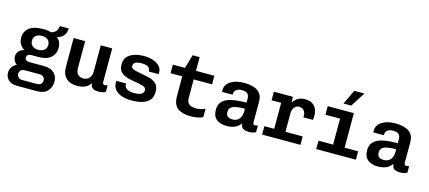

<svg xmlns="http://www.w3.org/2000/svg" viewBox="-65 -1390 4931 2207"><g transform="rotate(15 2400.0 -286.0)"><path d="M178 188Q108 188 73 153Q38 118 38 67Q38 29 59 -1Q80 -31 113 -45Q91 -60 78.5 -83Q66 -106 66 -132Q66 -168 90 -196Q114 -224 154 -230Q117 -252 98.5 -284.5Q80 -317 80 -360Q80 -433 134.5 -477Q189 -521 304 -521Q360 -521 396 -508Q438 -519 455.5 -545Q473 -571 475 -603H581Q581 -550 553 -517Q525 -484 476 -472V-470Q501 -451 514 -422Q527 -393 527 -360Q527 -286 477.5 -241Q428 -196 330 -196H248Q221 -196 206 -185.5Q191 -175 191 -154Q191 -133 205.5 -122.5Q220 -112 247 -112H419Q496 -112 538.5 -73Q581 -34 581 31Q581 100 538.5 144Q496 188 417 188ZM217 108H393Q424 108 440.5 91Q457 74 457 49Q457 25 440.5 8.5Q424 -8 393 -8H217Q187 -8 170.5 9Q154 26 154 50Q154 73 170.5 90.5Q187 108 217 108ZM306 -275Q350 -275 376.5 -296.5Q403 -318 403 -359Q403 -399 376.5 -420Q350 -441 306 -441Q262 -441 235.5 -420Q209 -399 209 -359Q209 -318 235.5 -296.5Q262 -275 306 -275Z M842 10Q761 10 712.5 -35Q664 -80 664 -169V-511H801V-192Q801 -141 825.5 -116Q850 -91 891 -91Q919 -91 940.5 -104Q962 -117 974.5 -141Q987 -165 987 -195V-511H1123V-110Q1123 -94 1130 -87.5Q1137 -81 1148 -81Q1157 -81 1165 -82.5Q1173 -84 1182 -90V-9Q1169 0 1145.5 5Q1122 10 1100 10Q1061 10 1040.5 0.5Q1020 -9 1012 -25.5Q1004 -42 1001 -64Q987 -42 966 -25.5Q945 -9 914.5 0.5Q884 10 842 10Z M1489 10Q1424 10 1373.5 -7.5Q1323 -25 1294 -59Q1265 -93 1265 -142Q1265 -146 1265 -151Q1265 -156 1266 -163H1381V-155Q1381 -119 1411.5 -99.5Q1442 -80 1502 -80Q1558 -80 1584.5 -97Q1611 -114 1611 -141Q1611 -160 1599.5 -172Q1588 -184 1555.5 -192.5Q1523 -201 1458 -211Q1393 -221 1352.5 -239Q1312 -257 1293 -287Q1274 -317 1274 -363Q1274 -417 1303.5 -452Q1333 -487 1384.5 -504Q1436 -521 1503 -521Q1562 -521 1610 -504.5Q1658 -488 1687 -457.5Q1716 -427 1716 -383Q1716 -380 1716 -375Q1716 -370 1714 -363H1598Q1598 -390 1585 -405.5Q1572 -421 1549 -427Q1526 -433 1495 -433Q1397 -433 1397 -377Q1397 -360 1408 -350Q1419 -340 1449 -332Q1479 -324 1538 -314Q1609 -303 1652.5 -284.5Q1696 -266 1715.5 -235.5Q1735 -205 1735 -156Q1735 -97 1705 -60.5Q1675 -24 1620 -7Q1565 10 1489 10Z M2193 10Q2095 10 2039.5 -31.5Q1984 -73 1984 -173V-409H1845V-511H1989L2036 -674H2120V-511H2339V-409H2120V-185Q2120 -156 2132 -135Q2144 -114 2169.5 -104Q2195 -94 2236 -94Q2266 -94 2293 -101.5Q2320 -109 2339 -119V-19Q2314 -5 2273.5 2.5Q2233 10 2193 10Z M2622 10Q2544 10 2500 -27Q2456 -64 2456 -138Q2456 -198 2488.5 -235.5Q2521 -273 2591.5 -290.5Q2662 -308 2776 -308V-357Q2776 -395 2755 -414Q2734 -433 2688 -433Q2645 -433 2621.5 -414.5Q2598 -396 2598 -363V-355H2473Q2472 -365 2471.5 -368.5Q2471 -372 2471 -372Q2471 -372 2471 -371.5Q2471 -371 2471 -373Q2471 -441 2531.5 -481Q2592 -521 2693 -521Q2800 -521 2856 -480.5Q2912 -440 2912 -358V-110Q2912 -95 2919 -88Q2926 -81 2938 -81Q2956 -81 2970 -90V-9Q2956 0 2934 5Q2912 10 2888 10Q2854 10 2833 2Q2812 -6 2802 -22.5Q2792 -39 2789 -66Q2772 -40 2747.5 -23Q2723 -6 2691.5 2Q2660 10 2622 10ZM2669 -80Q2704 -80 2727.5 -95.5Q2751 -111 2763.5 -138.5Q2776 -166 2776 -200V-236Q2708 -236 2667.5 -227Q2627 -218 2609 -199Q2591 -180 2591 -148Q2591 -114 2610 -97Q2629 -80 2669 -80Z M3161 0V-409H3047V-511H3272L3279 -443Q3295 -478 3331 -499.5Q3367 -521 3418 -521Q3490 -521 3529 -479.5Q3568 -438 3568 -371Q3568 -357 3567.5 -343Q3567 -329 3565 -314H3451V-339Q3451 -360 3442 -378Q3433 -396 3416 -407.5Q3399 -419 3373 -419Q3348 -419 3330.5 -405Q3313 -391 3304 -369Q3295 -347 3295 -322V0ZM3044 0V-100H3500V0Z M3862 0V-409H3688V-511H3999V0ZM3688 0V-100H4160V0ZM3855 -587 3937 -760H4055L4056 -757L3947 -587Z M4422 10Q4344 10 4300 -27Q4256 -64 4256 -138Q4256 -198 4288.5 -235.5Q4321 -273 4391.5 -290.5Q4462 -308 4576 -308V-357Q4576 -395 4555 -414Q4534 -433 4488 -433Q4445 -433 4421.5 -414.5Q4398 -396 4398 -363V-355H4273Q4272 -365 4271.5 -368.5Q4271 -372 4271 -372Q4271 -372 4271 -371.5Q4271 -371 4271 -373Q4271 -441 4331.5 -481Q4392 -521 4493 -521Q4600 -521 4656 -480.5Q4712 -440 4712 -358V-110Q4712 -95 4719 -88Q4726 -81 4738 -81Q4756 -81 4770 -90V-9Q4756 0 4734 5Q4712 10 4688 10Q4654 10 4633 2Q4612 -6 4602 -22.5Q4592 -39 4589 -66Q4572 -40 4547.5 -23Q4523 -6 4491.5 2Q4460 10 4422 10ZM4469 -80Q4504 -80 4527.5 -95.5Q4551 -111 4563.5 -138.5Q4576 -166 4576 -200V-236Q4508 -236 4467.5 -227Q4427 -218 4409 -199Q4391 -180 4391 -148Q4391 -114 4410 -97Q4429 -80 4469 -80Z"/></g></svg>

Font: Chivo Mono SemiBold
Style: Regular
Weight: 600
Monospace: yes
Designer: Hector Gatti
Foundry: Omnibus-Type
Version: Version 1.008